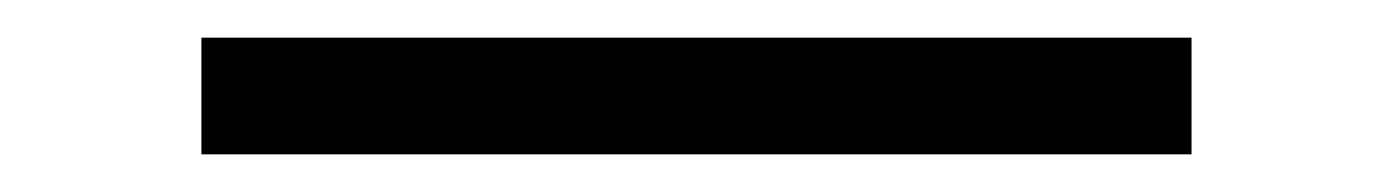

<svg xmlns="http://www.w3.org/2000/svg" viewBox="-20 -401 740 102"><path d="M87 -319V-381H613V-319Z"/></svg>

Font: Martian Mono ExtraLight
Style: Regular
Weight: 200
Monospace: yes
Designer: Roman Shamin
Foundry: Evil Martians
Version: Version 1.000; ttfautohint (v1.8.4.7-5d5b)